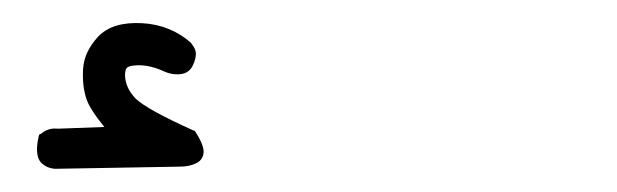

<svg xmlns="http://www.w3.org/2000/svg" viewBox="-20 -594 540 168"><path d="M28.3 -446.3Q20.5 -446.8 15.6 -452.1Q10.3 -458.5 13.7 -474.1L14.2 -476.1L16.1 -477.1Q22.5 -482.4 30.8 -481.4L71.3 -482.9Q58.6 -498.5 55.7 -507.3Q51.8 -518.6 52.7 -533.7Q53.2 -541.5 56.6 -548.6Q60.1 -555.7 65.9 -562Q78.6 -575.2 104.5 -573.7Q129.4 -572.3 147.5 -556.2V-555.7Q151.4 -551.3 151.4 -546.9Q151.4 -542.5 148.9 -537.1Q145.5 -529.8 137.7 -529.1Q129.9 -528.3 122.1 -532.2Q108.4 -538.1 96.7 -536.6Q92.3 -536.1 90.8 -534.4Q89.4 -532.7 89.4 -527.8Q89.8 -517.1 98.6 -507.8Q108.9 -498 148.9 -480L150.4 -479.5L151.4 -478Q154.3 -473.6 156 -469.7Q157.7 -465.8 158.2 -461.9Q158.2 -454.6 152.1 -451.4Q146 -448.2 137.7 -448.2Z"/></svg>

Font: NaikaiFont
Style: SemiBold
Weight: 600
Version: Version 1.89